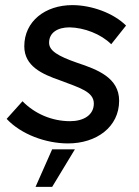

<svg xmlns="http://www.w3.org/2000/svg" viewBox="-20 -550 544 751"><path d="M246 11C357 11 446 -53 446 -156C446 -246 361 -278 283 -304C205 -331 172 -352 172 -383C172 -422 205 -443 252 -443C309 -442 375 -417 415 -377L473 -450C424 -499 338 -530 263 -530C157 -530 75 -467 75 -369C75 -291 145 -260 214 -236C290 -207 347 -192 347 -145C347 -100 307 -76 254 -76C183 -76 116 -105 68 -154L6 -85C63 -24 160 11 246 11ZM119 181H184L273 34H184Z"/></svg>

Font: Fixel Display Medium
Style: Italic
Weight: 500
Italic angle: -10°
Designer: AlfaBravo + MacPaw
Foundry: Kyrylo Tkachov, Marchela Mozhyna, Serhii Makarenko, Maria Weinstein, Zakhar Kryvoshyya
Version: Version 1.210;Glyphs 3.2 (3217)